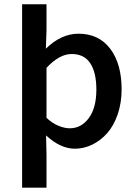

<svg xmlns="http://www.w3.org/2000/svg" viewBox="-20 -680 640 895"><path d="M83 194.8V-660.2H196.8V-539.1L193.8 -453.1Q265.1 -522.9 346.2 -522.9Q440.4 -522.9 493.7 -452.9Q546.9 -382.8 546.9 -263.2Q546.9 -200.2 528.6 -147Q510.3 -93.8 479.7 -59.3Q449.2 -24.9 410.2 -5.9Q371.1 13.2 329.1 13.2Q261.7 13.2 194.8 -48.8L196.8 42V194.8ZM305.2 -82Q358.9 -82 394 -129.6Q429.2 -177.2 429.2 -262.2Q429.2 -341.8 400.9 -385Q372.6 -428.2 314 -428.2Q256.8 -428.2 196.8 -363.8V-130.9Q222.7 -106 251.7 -94Q280.8 -82 305.2 -82Z"/></svg>

Font: Office Code Pro Medium
Style: Regular
Weight: 500
Designer: Nathan Rutzky & Paul D. Hunt
Foundry: Adobe Systems Incorporated
Version: Version 1.004;PS 001.004;hotconv 1.0.70;makeotf.lib2.5.58329